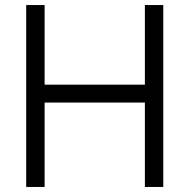

<svg xmlns="http://www.w3.org/2000/svg" viewBox="-20 -742 752 762"><path d="M628 0H555V-335H157V0H84V-722H157V-406H555V-722H628Z"/></svg>

Font: SUIT
Style: Regular
Weight: 400
Designer: Sunn Youn; Korean Glyphs from Source Han Sans (Sandoll Communications; Soo-young Jang, Joo-yeon Kang)
Foundry: Sunn
Version: Version 1.140